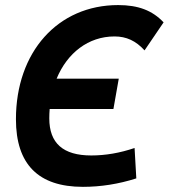

<svg xmlns="http://www.w3.org/2000/svg" viewBox="-20 -723 662 753"><path d="M305.2 9.8C374.5 9.8 444.8 -1 514.6 -23.4L507.8 -142.6C450.2 -123 393.6 -113.3 337.9 -113.3C227.1 -113.3 173.3 -161.6 173.3 -258.8C173.3 -271 173.8 -283.2 174.8 -295.4H424.8L445.8 -414.6H202.1C243.7 -515.1 326.2 -580.1 429.2 -580.1C475.6 -580.1 512.7 -563 546.9 -525.4L621.6 -635.3C577.6 -682.1 522 -703.1 443.4 -703.1C206.5 -703.1 42.5 -519 42.5 -255.4C42.5 -78.6 130.4 9.8 305.2 9.8Z"/></svg>

Font: Cascadia Code NF
Style: Bold Italic
Weight: 700
Italic angle: -10°
Monospace: yes
Designer: Aaron Bell
Foundry: Saja Typeworks
Version: Version 2404.023